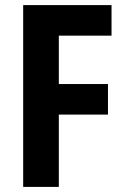

<svg xmlns="http://www.w3.org/2000/svg" viewBox="-20 -734 489 754"><path d="M211 0H71V-714H418V-594H211V-404H404V-284H211Z"/></svg>

Font: Noto Sans Lao Condensed
Style: Bold
Weight: 700
Width: 3
Designer: Monotype Design Team
Foundry: Monotype Imaging Inc.
Version: Version 2.003; ttfautohint (v1.8.4.7-5d5b)